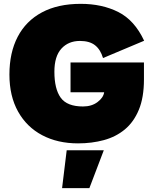

<svg xmlns="http://www.w3.org/2000/svg" viewBox="-20 -735 799 999"><path d="M386 11Q280 11 199.5 -31.5Q119 -74 74 -154.5Q29 -235 29 -347Q29 -461 72 -543.5Q115 -626 198 -670.5Q281 -715 400 -715Q511 -715 595.5 -672.5Q680 -630 730 -523L516 -433Q503 -477 474.5 -499.5Q446 -522 396 -522Q336 -522 299.5 -482Q263 -442 263 -362Q263 -272 296 -226.5Q329 -181 412 -181Q457 -181 487.5 -204Q518 -227 522 -255H347V-410H729V-322Q729 -228 702.5 -164Q676 -100 629.5 -61.5Q583 -23 520.5 -6Q458 11 386 11ZM520 47 445 244H303L327 47Z"/></svg>

Font: Prodigy Sans Black
Style: Regular
Weight: 900
Designer: Wei Huang
Foundry: Wei Huang
Version: Version 1.003; ttfautohint (v1.8.3)